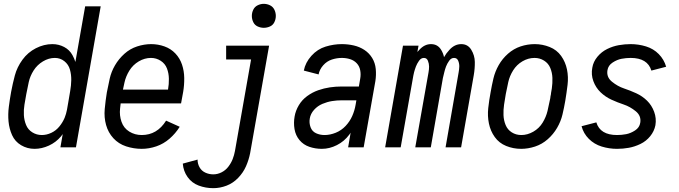

<svg xmlns="http://www.w3.org/2000/svg" viewBox="-20 -768 3540 1001"><path d="M160 8Q122 8 90 -11Q58 -30 43 -63.5Q28 -97 24.5 -134.5Q21 -172 26 -211Q31 -250 38 -289Q46 -332 57.5 -375Q69 -418 97 -456.5Q125 -495 167 -516.5Q209 -538 253 -538Q286 -538 314.5 -523Q343 -508 358 -480Q367 -464 373 -445L424 -735H505L376 0H295L307 -69Q303 -63 298 -57Q272 -26 235 -9Q198 8 160 8ZM198 -64Q223 -64 247.5 -75.5Q272 -87 289.5 -108.5Q307 -130 317 -154Q325 -174 329 -195L336 -235L346 -294Q351 -322 351.5 -350.5Q352 -379 344.5 -405.5Q337 -432 315.5 -449Q294 -466 266 -466Q234 -466 204 -448Q174 -430 155.5 -401Q137 -372 130 -340.5Q123 -309 117 -277Q112 -250 107.5 -222.5Q103 -195 104.5 -168Q106 -141 116 -116.5Q126 -92 148.5 -78Q171 -64 198 -64Z M719 8Q677 8 637.5 -5Q598 -18 571 -47.5Q544 -77 533 -116.5Q522 -156 526 -199.5Q530 -243 537 -286Q544 -322 552 -358Q560 -394 579.5 -427.5Q599 -461 628.5 -487.5Q658 -514 695 -526Q732 -538 768 -538Q804 -538 837.5 -526Q871 -514 894.5 -489Q918 -464 929 -431Q940 -398 940.5 -361.5Q941 -325 935 -289L924 -229H609Q608 -216 606 -202Q602 -166 613.5 -133Q625 -100 654 -82Q683 -64 719 -64Q799 -64 846 -139L917 -107Q895 -72 864 -45Q833 -18 795 -5Q757 8 719 8ZM621 -301H856Q861 -329 860.5 -357.5Q860 -386 850.5 -411Q841 -436 818 -451Q795 -466 767 -466Q734 -466 703.5 -448Q673 -430 654.5 -400Q636 -370 629 -338Q625 -320 621 -301Z M1092 213Q1052 213 1016 199.5Q980 186 958 155Q936 124 933 85L1010 64Q1010 86 1020.5 104.5Q1031 123 1050.5 132Q1070 141 1092 141Q1114 141 1135 130.5Q1156 120 1170.5 101Q1185 82 1193 61.5Q1201 41 1205 19L1289 -458H1159V-530H1383L1284 31Q1277 66 1262.5 99Q1248 132 1221.5 159.5Q1195 187 1161 200Q1127 213 1092 213ZM1355 -623Q1339 -623 1323.5 -630Q1308 -637 1300.5 -652.5Q1293 -668 1293 -685Q1293 -702 1300.5 -717.5Q1308 -733 1323.5 -740.5Q1339 -748 1355 -748Q1372 -748 1387.5 -740.5Q1403 -733 1410.5 -717.5Q1418 -702 1418 -685Q1418 -668 1410.5 -652.5Q1403 -637 1387.5 -630Q1372 -623 1355 -623Z M1658 8Q1624 8 1593 -2.5Q1562 -13 1541.5 -37.5Q1521 -62 1515.5 -95Q1510 -128 1516 -161Q1521 -191 1538 -219.5Q1555 -248 1582 -267.5Q1609 -287 1639 -297.5Q1669 -308 1699.5 -312.5Q1730 -317 1761 -317H1851L1858 -358Q1862 -380 1858 -401.5Q1854 -423 1840 -438Q1826 -453 1805.5 -459.5Q1785 -466 1762 -466Q1736 -466 1710 -457.5Q1684 -449 1665 -427.5Q1646 -406 1641 -380L1564 -400Q1572 -442 1603.5 -477Q1635 -512 1677.5 -525Q1720 -538 1762 -538Q1794 -538 1824.5 -531Q1855 -524 1880 -507.5Q1905 -491 1920.5 -465.5Q1936 -440 1939 -408.5Q1942 -377 1937 -345L1876 0H1795L1808 -76Q1805 -71 1801 -66Q1775 -31 1736.5 -11.5Q1698 8 1658 8ZM1672 -64Q1701 -64 1730.5 -76Q1760 -88 1782 -111.5Q1804 -135 1816.5 -163.5Q1829 -192 1834 -222L1838 -245H1761Q1736 -245 1711 -241Q1686 -237 1661 -226.5Q1636 -216 1617.5 -195.5Q1599 -175 1595 -150Q1591 -127 1599 -105Q1607 -83 1627.5 -73.5Q1648 -64 1672 -64Z M1988 0 2081 -530H2162L2156 -497Q2161 -502 2166 -508Q2193 -538 2227 -538Q2262 -538 2280 -508Q2291 -490 2295 -470Q2306 -490 2323 -508Q2350 -538 2385 -538Q2419 -538 2437 -508.5Q2455 -479 2455.5 -445Q2456 -411 2450 -376L2384 0H2303L2371 -390Q2374 -406 2374.5 -421Q2375 -436 2369 -451Q2363 -466 2347 -466Q2332 -466 2321.5 -451Q2311 -436 2305.5 -421.5Q2300 -407 2296.5 -392Q2293 -377 2289 -361L2226 0H2145L2214 -390Q2217 -406 2217 -421Q2217 -436 2211 -451Q2205 -466 2190 -466Q2175 -466 2164.5 -451Q2154 -436 2148.5 -421.5Q2143 -407 2139 -392Q2137 -383 2135 -374L2069 0Z M2697 8Q2656 8 2619 -7Q2582 -22 2559.5 -53.5Q2537 -85 2529 -124Q2521 -163 2525.5 -204.5Q2530 -246 2538 -288Q2544 -323 2552.5 -359Q2561 -395 2580 -428.5Q2599 -462 2628.5 -488Q2658 -514 2694 -526Q2730 -538 2768 -538Q2808 -538 2845.5 -523Q2883 -508 2905.5 -476.5Q2928 -445 2936 -406Q2944 -367 2939 -325.5Q2934 -284 2927 -242Q2921 -207 2912.5 -171Q2904 -135 2884.5 -101.5Q2865 -68 2835.5 -42Q2806 -16 2769.5 -4Q2733 8 2697 8ZM2698 -64Q2730 -64 2760.5 -81.5Q2791 -99 2809 -128.5Q2827 -158 2834.5 -189.5Q2842 -221 2848 -252L2849 -257L2850 -266L2852 -275L2853 -284L2857 -307Q2861 -335 2860 -362Q2859 -389 2849 -413.5Q2839 -438 2816.5 -452Q2794 -466 2767 -466Q2734 -466 2704 -448.5Q2674 -431 2655.5 -401.5Q2637 -372 2630 -340.5Q2623 -309 2617 -278Q2612 -250 2608 -222.5Q2604 -195 2605 -168Q2606 -141 2616 -116.5Q2626 -92 2648 -78Q2670 -64 2698 -64Z M3197 8Q3156 8 3117 -4Q3078 -16 3050 -44Q3022 -72 3012 -110L3089 -130Q3109 -64 3197 -64Q3221 -64 3244.5 -68.5Q3268 -73 3291 -88Q3314 -103 3318 -128Q3324 -164 3294.5 -188Q3265 -212 3232 -223Q3199 -234 3167.5 -248.5Q3136 -263 3111 -287Q3086 -311 3073.5 -345Q3061 -379 3068 -415Q3073 -446 3094.5 -472Q3116 -498 3145.5 -512.5Q3175 -527 3206 -532.5Q3237 -538 3268 -538Q3309 -538 3348 -526Q3387 -514 3414.5 -486Q3442 -458 3453 -420L3376 -400Q3356 -466 3268 -466Q3244 -466 3220.5 -461.5Q3197 -457 3174 -442Q3151 -427 3147 -402Q3141 -366 3170.5 -342Q3200 -318 3233 -307Q3266 -296 3297.5 -281.5Q3329 -267 3353.5 -243Q3378 -219 3390.5 -185Q3403 -151 3397 -115Q3391 -84 3370 -58Q3349 -32 3319 -17.5Q3289 -3 3258.5 2.5Q3228 8 3197 8Z"/></svg>

Font: Iosevka SS08
Style: Italic
Weight: 400
Italic angle: -10°
Monospace: yes
Designer: Belleve Invis
Foundry: Belleve Invis
Version: 2.1.0; ttfautohint (v1.8.2)